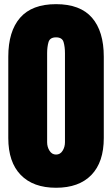

<svg xmlns="http://www.w3.org/2000/svg" viewBox="-20 -887 534 915"><path d="M247.1 7.8Q138.2 7.8 78.9 -53.2Q19.5 -114.3 19.5 -229V-616.7Q19.5 -737.8 75.9 -802.5Q132.3 -867.2 247.1 -867.2Q362.3 -867.2 418.5 -802.5Q474.6 -737.8 474.6 -616.7V-229Q474.6 -114.3 415.5 -53.2Q356.4 7.8 247.1 7.8ZM247.1 -150.4Q267.1 -150.4 278.3 -168.5Q289.6 -186.5 289.6 -209V-633.3Q289.6 -663.6 283 -686.3Q276.4 -709 247.1 -709Q217.8 -709 211.2 -686.3Q204.6 -663.6 204.6 -633.3V-209Q204.6 -186.5 216.1 -168.5Q227.5 -150.4 247.1 -150.4Z"/></svg>

Font: webenart
Style: Regular
Weight: 400
Designer: Vernon Adams
Foundry: Vernon Adams
Version: Version 2.116; ttfautohint (v1.8.3)